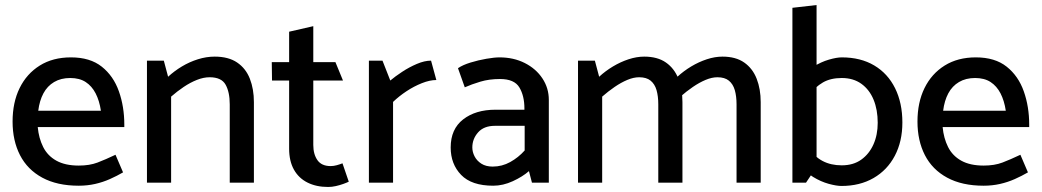

<svg xmlns="http://www.w3.org/2000/svg" viewBox="-20 -726 4140 763"><path d="M474 -221V-231Q474 -302 452.5 -363Q431 -424 384.5 -461Q338 -498 262 -498Q190 -498 138 -465.5Q86 -433 58 -376Q30 -319 30 -243Q30 -167 59.5 -109.5Q89 -52 148 -20Q207 12 293 12Q327 12 358 5Q389 -2 417 -14.5Q445 -27 469 -41L439 -111Q399 -92 367.5 -80Q336 -68 293 -68Q239 -68 204 -87.5Q169 -107 151.5 -142Q134 -177 130 -221ZM132 -286Q137 -326 152.5 -355Q168 -384 195 -400Q222 -416 259 -416Q296 -416 320.5 -400Q345 -384 360 -355Q375 -326 381 -286Z M660 0V-342Q684 -363 710 -380.5Q736 -398 762.5 -408.5Q789 -419 813 -419Q860 -419 876.5 -389.5Q893 -360 893 -311V0H989V-320Q989 -372 973 -413Q957 -454 922.5 -477.5Q888 -501 833 -501Q800 -501 766.5 -490.5Q733 -480 703 -462Q673 -444 648 -421L631 -485H564V0Z M1313 -479H1225V-622L1129 -600V-479H1060L1061 -406H1129V-135Q1129 -86 1148 -52Q1167 -18 1202 -0.5Q1237 17 1284 17Q1299 17 1314.5 13.5Q1330 10 1344 5Q1358 0 1366 -4L1341 -77Q1331 -73 1318.5 -69.5Q1306 -66 1294 -66Q1258 -66 1241.5 -89.5Q1225 -113 1225 -150V-406H1343Z M1542 0V-321Q1566 -344 1595.5 -363.5Q1625 -383 1656.5 -395.5Q1688 -408 1714 -408L1693 -485Q1667 -485 1636.5 -472Q1606 -459 1578 -440.5Q1550 -422 1531 -406L1500 -485H1446V0Z M1857 -140Q1857 -174 1880 -200Q1903 -226 1947 -226H2065V-128Q2040 -100 2007.5 -82Q1975 -64 1938 -64Q1911 -64 1893 -75.5Q1875 -87 1866 -104.5Q1857 -122 1857 -140ZM1827 -379Q1854 -391 1889 -401.5Q1924 -412 1967 -412Q2024 -412 2044 -378.5Q2064 -345 2064 -295V-290H1949Q1870 -290 1820.5 -251.5Q1771 -213 1771 -140Q1771 -74 1812.5 -31Q1854 12 1940 12Q1979 12 2018 -6Q2057 -24 2082 -46L2094 0H2161V-329Q2161 -376 2135.5 -414.5Q2110 -453 2065.5 -475.5Q2021 -498 1965 -498Q1945 -498 1913 -492.5Q1881 -487 1850 -477.5Q1819 -468 1800 -455Z M2373 0V-342Q2397 -363 2422.5 -380.5Q2448 -398 2473 -408.5Q2498 -419 2520 -419Q2549 -419 2565.5 -405.5Q2582 -392 2589 -368Q2596 -344 2596 -311V0H2692V-320Q2692 -372 2676 -413Q2660 -454 2626.5 -477.5Q2593 -501 2540 -501Q2510 -501 2478 -490.5Q2446 -480 2416 -462Q2386 -444 2361 -421L2344 -485H2277V0ZM2684 -342Q2708 -363 2733.5 -380.5Q2759 -398 2784 -408.5Q2809 -419 2831 -419Q2860 -419 2876.5 -405.5Q2893 -392 2900 -368Q2907 -344 2907 -311V0H3003V-320Q3003 -372 2987 -413Q2971 -454 2937.5 -477.5Q2904 -501 2851 -501Q2821 -501 2789 -490.5Q2757 -480 2727 -462Q2697 -444 2672 -421Z M3183 0 3225 -63V-706L3129 -695V0ZM3189 -343Q3220 -381 3250.5 -398.5Q3281 -416 3325 -416Q3371 -416 3403 -393Q3435 -370 3451.5 -330Q3468 -290 3468 -238Q3468 -190 3451 -152Q3434 -114 3402.5 -91.5Q3371 -69 3325 -69Q3282 -69 3249.5 -86Q3217 -103 3186 -142L3158 -74Q3180 -42 3211 -23Q3242 -4 3273 4.5Q3304 13 3324 13Q3397 13 3451.5 -18.5Q3506 -50 3536 -107Q3566 -164 3566 -239Q3566 -317 3537 -375.5Q3508 -434 3454 -466Q3400 -498 3325 -498Q3305 -498 3274 -489Q3243 -480 3212.5 -461Q3182 -442 3160 -412Z M4070 -221V-231Q4070 -302 4048.5 -363Q4027 -424 3980.5 -461Q3934 -498 3858 -498Q3786 -498 3734 -465.5Q3682 -433 3654 -376Q3626 -319 3626 -243Q3626 -167 3655.5 -109.5Q3685 -52 3744 -20Q3803 12 3889 12Q3923 12 3954 5Q3985 -2 4013 -14.5Q4041 -27 4065 -41L4035 -111Q3995 -92 3963.5 -80Q3932 -68 3889 -68Q3835 -68 3800 -87.5Q3765 -107 3747.5 -142Q3730 -177 3726 -221ZM3728 -286Q3733 -326 3748.5 -355Q3764 -384 3791 -400Q3818 -416 3855 -416Q3892 -416 3916.5 -400Q3941 -384 3956 -355Q3971 -326 3977 -286Z"/></svg>

Font: Catamaran Medium
Style: Regular
Weight: 500
Designer: Pria Ravichandran
Version: Version 2.000